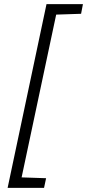

<svg xmlns="http://www.w3.org/2000/svg" viewBox="-20 -763 423 933"><path d="M206 -743 17 150H194L204 103L85 99L253 -692L374 -696L383 -743Z"/></svg>

Font: Saira UNSAM Light Italic
Style: Regular
Weight: 300
Italic angle: -12°
Designer: Hector Gatti with collaboration of the Omnibus-Type team
Foundry: Omnibus-Type
Version: Version 0.072;PS 000.072;hotconv 1.0.88;makeotf.lib2.5.64775